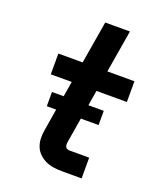

<svg xmlns="http://www.w3.org/2000/svg" viewBox="-136 -824 772 913"><g transform="rotate(20 250.0 -367.5)"><path d="M288 0Q266 0 244.5 -3Q223 -6 204.5 -14.5Q186 -23 171 -37Q156 -51 148 -70Q140 -89 139 -111Q138 -133 142 -155L185 -415H79V-520H202L238 -735H363L327 -520H464V-415H310L264 -138Q263 -131 263.5 -125Q264 -119 267 -114Q270 -109 276 -107Q282 -105 288 -105H386V0ZM113 -266V-338H375V-266Z"/></g></svg>

Font: Iosevka SS04 Extrabold Oblique
Style: Regular
Weight: 800
Italic angle: -9°
Monospace: yes
Designer: Belleve Invis
Foundry: Belleve Invis
Version: Version 19.0.0; ttfautohint (v1.8.4)